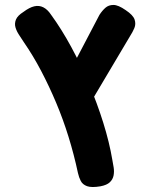

<svg xmlns="http://www.w3.org/2000/svg" viewBox="-20 -605 604 776"><path d="M386 148Q350 154 332 147.5Q314 141 306.5 126.5Q299 112 295 94Q279 19 257 -52Q235 -123 207 -189.5Q179 -256 146.5 -318Q114 -380 76 -435Q67 -449 57 -464Q47 -479 42.5 -494.5Q38 -510 44.5 -526Q51 -542 75 -557Q99 -575 118.5 -579.5Q138 -584 155 -575.5Q172 -567 186 -546Q229 -487 268 -415Q307 -343 340 -265Q373 -187 397.5 -108.5Q422 -30 434 41Q437 56 439.5 72.5Q442 89 439 104.5Q436 120 424 131.5Q412 143 386 148ZM337 -175 240 -274 382 -545Q393 -562 406 -573.5Q419 -585 438.5 -585Q458 -585 488 -564Q518 -544 524 -526Q530 -508 523 -491.5Q516 -475 505 -458Z"/></svg>

Font: Fredoka Light SemiBold
Style: Regular
Weight: 600
Version: Version 2.001